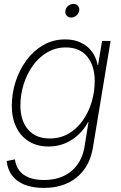

<svg xmlns="http://www.w3.org/2000/svg" viewBox="-20 -736 610 969"><path d="M201.2 212.4Q145 212.4 104.5 196.3Q64 180.2 41 149.9Q18.1 119.6 13.7 76.7L55.2 68.4Q59.6 101.1 77.1 124.3Q94.7 147.5 125.7 159.9Q156.7 172.4 202.1 172.4Q286.1 172.4 339.8 127.9Q393.6 83.5 406.7 3.4L426.8 -120.6L424.8 -120.1Q405.3 -84 375.2 -55.9Q345.2 -27.8 307.1 -12.2Q269 3.4 225.1 3.4Q168.5 3.4 127 -21.7Q85.4 -46.9 62.5 -93.3Q39.6 -139.6 39.6 -203.1Q39.6 -264.2 58.6 -323.5Q77.6 -382.8 113 -431.2Q148.4 -479.5 198 -508.3Q247.6 -537.1 309.1 -537.1Q344.2 -537.1 372.1 -527.3Q399.9 -517.6 420.7 -500Q441.4 -482.4 454.6 -458.7Q467.8 -435.1 472.7 -407.7L475.1 -408.2L495.1 -529.3H538.1L449.2 7.3Q438 75.2 403.8 120.8Q369.6 166.5 317.9 189.5Q266.1 212.4 201.2 212.4ZM230.5 -37.1Q284.7 -37.1 326.9 -62Q369.1 -86.9 398.4 -128.9Q427.7 -170.9 442.9 -222.4Q458 -273.9 458 -326.7Q458 -404.3 420.2 -450.4Q382.3 -496.6 312.5 -496.6Q260.3 -496.6 217.8 -471.4Q175.3 -446.3 145.3 -404.1Q115.2 -361.8 99.1 -309.8Q83 -257.8 83 -204.6Q83 -126 122.3 -81.5Q161.6 -37.1 230.5 -37.1ZM338.9 -647.5Q324.7 -647.5 316.2 -657.7Q307.6 -668 310.1 -682.1Q312 -696.3 324.2 -706.3Q336.4 -716.3 350.6 -716.3Q365.2 -716.3 373.5 -706.3Q381.8 -696.3 379.9 -682.1Q377.4 -668 365.5 -657.7Q353.5 -647.5 338.9 -647.5Z"/></svg>

Font: Inter 24pt ExtraLight
Style: Italic
Weight: 250
Italic angle: -9.3988°
Version: Version 4.001;git-66647c0bb